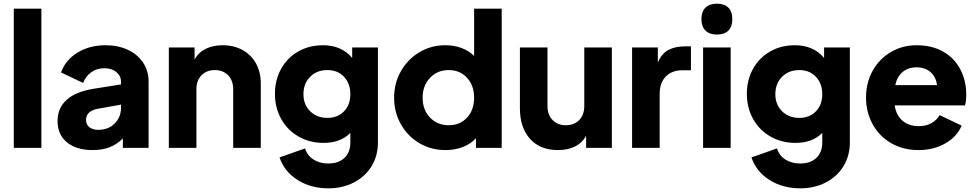

<svg xmlns="http://www.w3.org/2000/svg" viewBox="-20 -804 5307 1044"><path d="M55 -757H205V0H55Z M293 -146Q293 -216 341.5 -260.5Q390 -305 487 -321L638 -345V-360Q638 -391 613 -412Q588 -433 547 -433Q507 -433 476.5 -411.5Q446 -390 432 -353L312 -410Q336 -478 401.5 -518Q467 -558 554 -558Q622 -558 675.5 -533Q729 -508 758.5 -463Q788 -418 788 -360V0H648V-51Q616 -19 576 -3.5Q536 12 484 12Q395 12 344 -30Q293 -72 293 -146ZM514 -98Q569 -98 603.5 -132.5Q638 -167 638 -218V-235L514 -213Q481 -207 464.5 -192Q448 -177 448 -151Q448 -126 466.5 -112Q485 -98 514 -98Z M898 -546H1038V-480Q1059 -519 1098.5 -538.5Q1138 -558 1191 -558Q1252 -558 1299 -532Q1346 -506 1372 -459Q1398 -412 1398 -351V0H1248V-319Q1248 -366 1220.5 -394.5Q1193 -423 1148 -423Q1103 -423 1075.5 -394.5Q1048 -366 1048 -319V0H898Z M1500 52 1639 3Q1650 41 1684 63Q1718 85 1765 85Q1821 85 1853 54.5Q1885 24 1885 -29V-81Q1831 -27 1739 -27Q1664 -27 1603.5 -61.5Q1543 -96 1509 -157Q1475 -218 1475 -294Q1475 -369 1508.5 -429.5Q1542 -490 1601.5 -524Q1661 -558 1736 -558Q1837 -558 1895 -489V-546H2035V-29Q2035 43 2000.5 99.5Q1966 156 1904.5 188Q1843 220 1765 220Q1670 220 1598 174.5Q1526 129 1500 52ZM1760 -163Q1816 -163 1850.5 -198.5Q1885 -234 1885 -292Q1885 -350 1850.5 -386.5Q1816 -423 1760 -423Q1703 -423 1666.5 -386.5Q1630 -350 1630 -292Q1630 -235 1666.5 -199Q1703 -163 1760 -163Z M2123 -273Q2123 -352 2160 -417Q2197 -482 2260.5 -520Q2324 -558 2401 -558Q2449 -558 2489.5 -543Q2530 -528 2558 -500V-757H2708V0H2568V-52Q2539 -21 2496 -4.5Q2453 12 2402 12Q2323 12 2259.5 -26Q2196 -64 2159.5 -129Q2123 -194 2123 -273ZM2420 -123Q2481 -123 2519.5 -164.5Q2558 -206 2558 -273Q2558 -339 2519.5 -381Q2481 -423 2420 -423Q2358 -423 2318 -380.5Q2278 -338 2278 -273Q2278 -207 2318 -165Q2358 -123 2420 -123Z M2807 -215V-546H2957V-227Q2957 -180 2984.5 -151.5Q3012 -123 3057 -123Q3102 -123 3129.5 -151.5Q3157 -180 3157 -227V-546H3307V0H3167V-66Q3146 -27 3106.5 -7.5Q3067 12 3014 12Q2916 12 2861.5 -49.5Q2807 -111 2807 -215Z M3417 -546H3557V-464Q3577 -512 3614 -532Q3651 -552 3705 -552H3737V-422H3690Q3634 -422 3600.5 -388Q3567 -354 3567 -294V0H3417Z M3803 -546H3953V0H3803ZM3878 -784Q3919 -784 3940.5 -762.5Q3962 -741 3962 -700Q3962 -659 3940.5 -637.5Q3919 -616 3878 -616Q3838 -616 3816 -638Q3794 -660 3794 -700Q3794 -741 3816 -762.5Q3838 -784 3878 -784Z M4066 52 4205 3Q4216 41 4250 63Q4284 85 4331 85Q4387 85 4419 54.5Q4451 24 4451 -29V-81Q4397 -27 4305 -27Q4230 -27 4169.5 -61.5Q4109 -96 4075 -157Q4041 -218 4041 -294Q4041 -369 4074.5 -429.5Q4108 -490 4167.5 -524Q4227 -558 4302 -558Q4403 -558 4461 -489V-546H4601V-29Q4601 43 4566.5 99.5Q4532 156 4470.5 188Q4409 220 4331 220Q4236 220 4164 174.5Q4092 129 4066 52ZM4326 -163Q4382 -163 4416.5 -198.5Q4451 -234 4451 -292Q4451 -350 4416.5 -386.5Q4382 -423 4326 -423Q4269 -423 4232.5 -386.5Q4196 -350 4196 -292Q4196 -235 4232.5 -199Q4269 -163 4326 -163Z M4689 -274Q4689 -354 4725 -419Q4761 -484 4824 -521Q4887 -558 4964 -558Q5048 -558 5109 -523Q5170 -488 5202 -426.5Q5234 -365 5234 -289Q5234 -252 5227 -231H4845Q4852 -179 4886.5 -148.5Q4921 -118 4976 -118Q5015 -118 5044 -134Q5073 -150 5089 -178L5209 -121Q5184 -61 5120.5 -24.5Q5057 12 4974 12Q4890 12 4825 -26Q4760 -64 4724.5 -129.5Q4689 -195 4689 -274ZM5075 -341Q5070 -385 5040 -411.5Q5010 -438 4964 -438Q4919 -438 4888.5 -413Q4858 -388 4848 -341Z"/></svg>

Font: Eudoxus Sans ExtraBold
Style: Regular
Weight: 800
Designer: Stijn de Vries
Foundry: tokotype
Version: Version 2.005